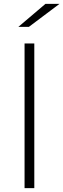

<svg xmlns="http://www.w3.org/2000/svg" viewBox="-20 -965 325 985"><path d="M106 -742H156V0H106ZM213 -945H285L128 -827H74Z"/></svg>

Font: Goldbeck Next Light
Style: Regular
Weight: 300
Designer: Julieta Ulanovsky
Foundry: Julieta Ulanovsky
Version: Version 7.200